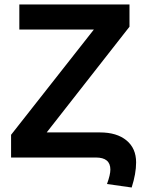

<svg xmlns="http://www.w3.org/2000/svg" viewBox="-20 -708 651 863"><path d="M189.9 -112.8H429.2Q504.9 -112.8 548.3 -77.1Q591.8 -41.5 591.8 22Q591.8 72.3 571.8 134.8L460.9 119.1Q476.1 77.6 476.1 54.2Q476.1 0 411.1 0H29.8V-102.1L401.9 -575.2H66.9V-688H562V-587.9Z"/></svg>

Font: Libra Sans Modern
Style: Bold
Weight: 700
Foundry: Stefan Peev, Context Ltd
Version: Version 1.000